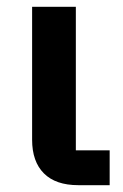

<svg xmlns="http://www.w3.org/2000/svg" viewBox="-20 -542 360 562"><path d="M301 0H209Q143 0 108.5 -34.5Q74 -69 74 -133V-522H202V-102H301Z"/></svg>

Font: IBM Plex Sans SmBld
Style: Regular
Weight: 600
Designer: Mike Abbink, Paul van der Laan, Pieter van Rosmalen
Foundry: Bold Monday
Version: Version 3.005